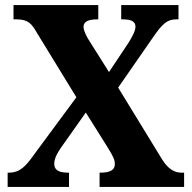

<svg xmlns="http://www.w3.org/2000/svg" viewBox="-20 -734 754 754"><path d="M10 0H251V-56H247C207 -56 193 -69 193 -91C193 -112 206 -134 218 -152L317 -292L401 -158C428 -115 431 -104 431 -89C431 -67 413 -56 375 -56H371V0H703V-56H691C668 -56 641 -68 616 -109L444 -390L580 -586C617 -640 636 -658 672 -658H681V-714H456V-658H460C489 -658 512 -653 512 -629C512 -611 496 -585 486 -568L408 -451L333 -570C320 -590 308 -614 308 -628C308 -644 318 -658 362 -658H366V-714H33V-658H45C91 -658 105 -640 125 -605L280 -352L113 -126C83 -84 60 -56 15 -56H10Z"/></svg>

Font: Noto Serif Tamil SemiCondensed ExtraBold
Style: Italic
Weight: 800
Width: 4
Italic angle: -12°
Designer: Indian Type Foundry, Tom Grace, and the Monotype Design Team
Foundry: Monotype Imaging Inc.
Version: Version 2.003